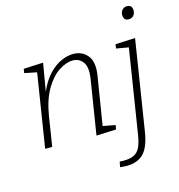

<svg xmlns="http://www.w3.org/2000/svg" viewBox="-136 -854 1129 1210"><g transform="rotate(-15 429.0 -249.0)"><path d="M406 3 463 -354Q474 -427 449.5 -460Q425 -493 383 -493Q341 -493 293 -462Q245 -431 205.5 -365Q166 -299 149 -196L118 0H72L148 -479L68 -495L72 -522L200 -528L169 -347Q199 -415 238 -455.5Q277 -496 318.5 -514Q360 -532 396 -532Q455 -532 489.5 -489.5Q524 -447 510 -360L459 -45L540 -30L535 -2ZM498 234 505 199Q513 200 520.5 200Q528 200 535 200Q594 200 621.5 170.5Q649 141 660 68L747 -481L667 -495L671 -522L800 -528L707 59Q692 155 652.5 196Q613 237 540 237Q528 237 518.5 236Q509 235 498 234ZM793 -652Q759 -652 759 -689Q759 -708 771 -721.5Q783 -735 802 -735Q836 -735 836 -698Q836 -678 824 -665Q812 -652 793 -652Z"/></g></svg>

Font: Bitter Light
Style: Italic
Weight: 300
Italic angle: -9°
Designer: Sol Matas, and Bitter project Authors
Foundry: Sol Matas
Version: Version 2.001